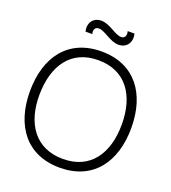

<svg xmlns="http://www.w3.org/2000/svg" viewBox="-162 -1030 1039 1165"><g transform="rotate(20 357.0 -447.5)"><path d="M437.5 -808C491.5 -808 520 -853 506.5 -905H462.5C471 -880 461 -857.5 437 -857.5C397 -857.5 347 -910 292 -910C239.5 -910 210 -867.5 223.5 -814.5H267.5C260 -835.5 266 -860.5 293.5 -860.5C333 -860.5 383 -808 437.5 -808ZM357.5 15C572.5 15 684.5 -139.5 684.5 -360C684.5 -580.5 572.5 -735 357.5 -735C142 -735 30 -580.5 30 -360C30 -139.5 142 15 357.5 15ZM357.5 -41.5C180.5 -41.5 90 -172.5 91.5 -360C93 -547.5 180.5 -679 357.5 -678.5C534.5 -678.5 623 -547.5 623 -360C623 -172.5 534.5 -41 357.5 -41.5Z"/></g></svg>

Font: Hauora Light
Style: Regular
Weight: 300
Designer: Wayne Shih
Foundry: WCYS
Version: Version 1.001;hotconv 1.0.109;makeotfexe 2.5.65596